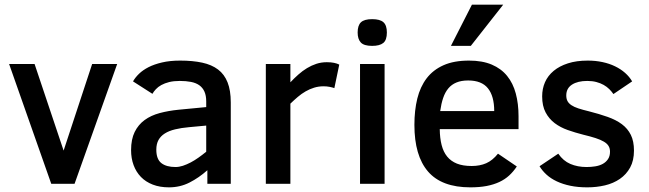

<svg xmlns="http://www.w3.org/2000/svg" viewBox="-20 -786 2776 821"><path d="M298.8 0H199.2L19 -512.2H127.9L252 -142.1L374 -512.2H481Z M866.7 0V-58.1Q830.6 -25.9 790.3 -5.4Q750 15.1 702.6 15.1Q663.6 15.1 633.3 3.4Q603 -8.3 582.5 -29.5Q562 -50.8 551.3 -79.8Q540.5 -108.9 540.5 -144Q540.5 -190.4 555.9 -221.7Q571.3 -252.9 598.4 -272.7Q625.5 -292.5 662.8 -302.5Q700.2 -312.5 744.6 -316.9L861.8 -328.1V-352.1Q861.8 -377.4 854.2 -394.3Q846.7 -411.1 832.3 -421.4Q817.9 -431.6 796.6 -435.8Q775.4 -439.9 748.5 -439.9Q722.7 -439.9 703.4 -435.1Q684.1 -430.2 669.9 -422.4Q655.8 -414.6 646.5 -404.5Q637.2 -394.5 631.8 -384.8L548.8 -438Q558.1 -454.6 574.5 -470.5Q590.8 -486.3 615.2 -498.8Q639.6 -511.2 673.1 -519Q706.5 -526.9 750.5 -526.9Q804.2 -526.9 844.7 -518.1Q885.3 -509.3 912.4 -488.8Q939.5 -468.3 953.1 -433.8Q966.8 -399.4 966.8 -348.1V0ZM861.8 -249 788.6 -242.2Q754.9 -239.3 728.8 -232.9Q702.6 -226.6 684.8 -215.3Q667 -204.1 657.7 -187.3Q648.4 -170.4 648.4 -146Q648.4 -105.5 669.9 -88.6Q691.4 -71.8 730.5 -71.8Q745.6 -71.8 762 -77.1Q778.3 -82.5 795.2 -91.3Q812 -100.1 828.9 -112.1Q845.7 -124 861.8 -137.2Z M1409.7 -409.2Q1401.9 -412.1 1389.4 -414.6Q1377 -417 1363.8 -417Q1342.3 -417 1323.2 -411.1Q1304.2 -405.3 1286.9 -395.3Q1269.5 -385.3 1253.4 -371.6Q1237.3 -357.9 1221.7 -342.8V0H1116.7V-512.2H1221.7V-434.1Q1238.3 -451.7 1255.9 -467.3Q1273.4 -482.9 1292.7 -494.6Q1312 -506.3 1333 -513.2Q1354 -520 1377.4 -520Q1395.5 -520 1408.4 -517.3Q1421.4 -514.6 1430.7 -509.8Z M1634.3 -647Q1634.3 -614.7 1618.9 -602.3Q1603.5 -589.8 1571.3 -589.8Q1536.1 -589.8 1522.7 -604.5Q1509.3 -619.1 1509.3 -647Q1509.3 -677.2 1523.4 -690.7Q1537.6 -704.1 1571.3 -704.1Q1605 -704.1 1619.6 -690.9Q1634.3 -677.7 1634.3 -647ZM1519.5 0V-512.2H1624.5V0Z M1860.4 -233.9Q1860.8 -195.3 1868.4 -165.8Q1876 -136.2 1892.1 -116.5Q1908.2 -96.7 1933.8 -86.4Q1959.5 -76.2 1997.1 -76.2Q2032.2 -76.2 2059.3 -88.1Q2086.4 -100.1 2109.4 -128.9L2189.9 -74.2Q2175.3 -52.2 2157.2 -35.6Q2139.2 -19 2115.2 -7.8Q2091.3 3.4 2060.8 9.3Q2030.3 15.1 1991.2 15.1Q1868.7 15.1 1810.3 -52.5Q1752 -120.1 1752 -252Q1752 -314 1764.4 -364.5Q1776.9 -415 1804.4 -451.2Q1832 -487.3 1876.5 -507.1Q1920.9 -526.9 1985.4 -526.9Q2042.5 -526.9 2082.8 -509.8Q2123 -492.7 2148.4 -461.4Q2173.8 -430.2 2185.5 -386.2Q2197.3 -342.3 2197.3 -289.1V-233.9ZM2093.3 -311Q2093.3 -375 2066.4 -408.4Q2039.6 -441.9 1981.9 -441.9Q1952.6 -441.9 1931.9 -433.3Q1911.1 -424.8 1897.2 -408.2Q1883.3 -391.6 1875 -367.2Q1866.7 -342.8 1862.3 -311ZM1993.2 -589.8H1908.2L1998 -766.1H2131.8Z M2690.9 -142.1Q2690.9 -99.6 2674.6 -69.8Q2658.2 -40 2630.6 -21Q2603 -2 2566.9 6.6Q2530.8 15.1 2491.2 15.1Q2451.2 15.1 2418.7 8.3Q2386.2 1.5 2360.8 -10.5Q2335.4 -22.5 2317.1 -39.1Q2298.8 -55.7 2287.1 -75.2L2367.2 -128.9Q2388.2 -98.1 2418.9 -85Q2449.7 -71.8 2488.3 -71.8Q2507.3 -71.8 2525.4 -74.7Q2543.5 -77.6 2557.4 -85.2Q2571.3 -92.8 2579.8 -105.5Q2588.4 -118.2 2588.4 -137.2Q2588.4 -151.9 2582 -162.1Q2575.7 -172.4 2562 -180.4Q2548.3 -188.5 2526.6 -195.6Q2504.9 -202.6 2474.1 -210Q2439.5 -218.8 2407.7 -230Q2376 -241.2 2351.8 -259.5Q2327.6 -277.8 2313 -305.4Q2298.3 -333 2298.3 -374Q2298.3 -406.7 2310.5 -434.6Q2322.8 -462.4 2347.4 -482.9Q2372.1 -503.4 2408.4 -515.1Q2444.8 -526.9 2493.2 -526.9Q2526.9 -526.9 2556.4 -520.5Q2585.9 -514.2 2610.1 -502.4Q2634.3 -490.7 2652.8 -474.4Q2671.4 -458 2683.1 -438L2603 -383.8Q2595.7 -394.5 2585.4 -404.8Q2575.2 -415 2561.3 -422.9Q2547.4 -430.7 2530 -435.3Q2512.7 -439.9 2491.2 -439.9Q2450.2 -439.9 2425.8 -424.1Q2401.4 -408.2 2401.4 -377.9Q2401.4 -363.8 2406.5 -354Q2411.6 -344.2 2423.1 -336.4Q2434.6 -328.6 2453.1 -322.5Q2471.7 -316.4 2498 -310.1Q2542.5 -298.8 2578.4 -286.1Q2614.3 -273.4 2639.2 -254.9Q2664.1 -236.3 2677.5 -209.2Q2690.9 -182.1 2690.9 -142.1Z"/></svg>

Font: Lorenzo Sans Medium
Style: Regular
Weight: 500
Foundry: Intel Corporation
Version: Version 1.00; ttfautohint (v1.5)